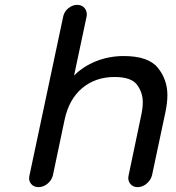

<svg xmlns="http://www.w3.org/2000/svg" viewBox="-20 -765 721 788"><path d="M488 -535Q589 -535 628 -486.5Q667 -438 667 -375Q667 -343 659 -305L604 -46Q599 -26 582 -11.5Q565 3 545 3Q525 3 514 -11.5Q503 -26 508 -46L560 -294Q566 -322 566 -346Q566 -385 542.5 -417Q519 -449 450 -449Q372 -449 317.5 -403.5Q263 -358 245 -273L197 -45Q192 -25 175 -11Q158 3 138 3Q118 3 107 -11Q96 -25 101 -45L240 -700Q245 -719 261.5 -732Q278 -745 297 -745Q316 -745 327 -732Q338 -719 336 -700L284 -455Q322 -493 375 -514Q428 -535 488 -535Z"/></svg>

Font: Sepalumica Med
Style: Italic
Weight: 500
Italic angle: -12°
Designer: Julieta Ulanovsky
Foundry: Julieta Ulanovsky
Version: Version 7.200